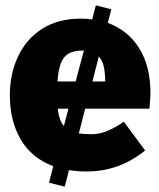

<svg xmlns="http://www.w3.org/2000/svg" viewBox="-20 -624 597 721"><path d="M300 -216 276 -123Q297 -120 324 -120Q352 -120 381 -131.5Q410 -143 445 -167L525 -59Q428 20 305 20Q274 20 239 15L223 77L164 62L180 0Q99 -30 58 -100Q17 -170 17 -266Q17 -346 47.5 -411.5Q78 -477 138 -515.5Q198 -554 283 -554Q305 -554 326 -551L340 -604L398 -589L385 -538Q461 -510 503 -442.5Q545 -375 545 -274Q545 -254 541 -216ZM196 -318H264L295 -434H287Q242 -434 221 -408.5Q200 -383 196 -318ZM351 -412 327 -318H375V-325Q374 -356 369 -377Q364 -398 351 -412ZM237 -216H197Q201 -173 220 -151Z"/></svg>

Font: Fira Sans Black
Style: Regular
Weight: 900
Designer: Carrois Corporate & Edenspiekermann AG
Foundry: Carrois Corporate GbR & Edenspiekermann AG
Version: Version 4.203